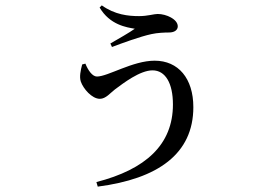

<svg xmlns="http://www.w3.org/2000/svg" viewBox="-20 -616 1040 715"><path d="M286 -376C280 -353 275 -330 281 -312C290 -286 322 -248 352 -248C374 -248 391 -270 408 -283C439 -306 501 -354 548 -354C596 -354 624 -306 624 -227C624 -77 522 15 339 62L344 79C568 50 700 -43 700 -217C700 -324 644 -390 556 -390C474 -390 382 -331 341 -331C324 -331 308 -354 298 -379ZM482 -509C461 -494 422 -472 391 -454L397 -441C434 -455 502 -480 544 -489C566 -494 594 -495 609 -495C631 -495 642 -505 642 -518C642 -544 600 -564 567 -564C553 -564 530 -556 498 -556C458 -556 408 -561 359 -596L351 -588C389 -523 452 -514 482 -509Z"/></svg>

Font: Noto Serif CJK JP Medium
Style: Regular
Weight: 500
Designer: Ryoko NISHIZUKA 西塚涼子 (kana & ideographs); Frank Grießhammer (Latin, Greek & Cyrillic); Wenlong ZHANG 张文龙 (bopomofo); San
Foundry: Adobe Systems Incorporated
Version: Version 1.000;PS 1;hotconv 16.6.53;makeotf.lib2.5.65590